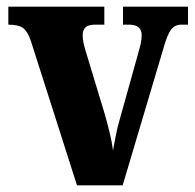

<svg xmlns="http://www.w3.org/2000/svg" viewBox="-20 -556 584 576"><path d="M72 -435Q62 -463 48.5 -472.5Q35 -482 5 -482V-536H293V-482H264Q228 -482 228 -451Q228 -439 230.5 -427.5Q233 -416 236 -406L293 -218Q302 -187 309 -158Q316 -129 319 -105Q323 -125 327.5 -149.5Q332 -174 339 -197L394 -394Q399 -411 402 -424Q405 -437 405 -452Q405 -465 396 -473.5Q387 -482 368 -482H349V-536H544V-482H523Q505 -482 493.5 -467.5Q482 -453 470 -410L348 0H211Z"/></svg>

Font: Noto Serif Bengali Condensed ExtraBold
Style: Regular
Weight: 800
Width: 3
Designer: Juan Bruce, Universal Thirst, Indian Type Foundry and the Monotype Design Team.
Foundry: Monotype Imaging Inc.
Version: Version 2.003; ttfautohint (v1.8.4.7-5d5b)